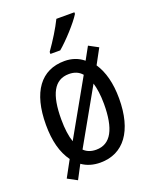

<svg xmlns="http://www.w3.org/2000/svg" viewBox="-151 -851 796 992"><g transform="rotate(-20 246.5 -355.0)"><path d="M382 -757V-766H283C261 -721 227 -666 192 -617V-606H246C289 -642 357 -716 382 -757ZM447 -269C447 -353 429 -420 396 -469L441 -552L389 -580L351 -511C322 -535 287 -547 247 -547C118 -547 45 -450 45 -269C45 -181 63 -113 100 -62L51 28L103 56L143 -20C171 0 205 10 244 10C372 10 447 -91 447 -269ZM129 -269C129 -405 164 -476 246 -476C275 -476 299 -467 317 -446L146 -143C135 -174 129 -217 129 -269ZM364 -269C364 -133 327 -60 246 -60C219 -60 196 -68 179 -85L349 -386C358 -357 364 -317 364 -269Z"/></g></svg>

Font: Noto Sans Condensed
Style: Regular
Weight: 400
Width: 3
Designer: Monotype Design Team
Foundry: Monotype Imaging Inc.
Version: Version 2.013